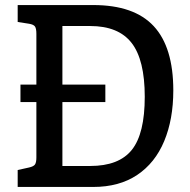

<svg xmlns="http://www.w3.org/2000/svg" viewBox="-20 -740 753 760"><path d="M666 -382Q666 -268 630 -181.5Q594 -95 523 -47.5Q452 0 349 0H50V-67L95 -77Q113 -81 118.5 -89Q124 -97 124 -117V-336H61V-405H124V-606Q124 -627 118.5 -635Q113 -643 95 -646L50 -653V-720H349Q511 -720 588.5 -636.5Q666 -553 666 -382ZM553 -357Q553 -503 501 -570Q449 -637 337 -637H227V-405H397V-336H227V-83H337Q451 -83 502 -147Q553 -211 553 -357Z"/></svg>

Font: Enriqueta Medium
Style: Regular
Weight: 500
Designer: Viviana Monsalve, Gustavo Ibarra
Foundry: 72Puntos
Version: Version 2.000